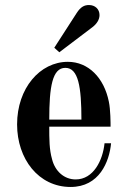

<svg xmlns="http://www.w3.org/2000/svg" viewBox="-20 -732 512 764"><path d="M196 -542 216 -524 348 -624C365 -637 376 -654 376 -672C376 -696 358 -712 334 -712C316 -712 301 -705 285 -680ZM48 -237C48 -100 133 12 261 12C375 12 415 -88 422 -162H396C389 -94 352 -18 281 -18C236 -18 199 -50 187 -99C176 -138 176 -177 176 -228H420C420 -240 420 -296 413 -328C394 -422 332 -486 250 -486C139 -486 48 -381 48 -237ZM176 -256C176 -386 188 -462 240 -462C292 -462 304 -386 304 -256Z"/></svg>

Font: Old Standard
Style: Bold
Weight: 700
Designer: Alexey Kryukov <alexios@thessalonica.org.ru>
Version: Version 2.0.2